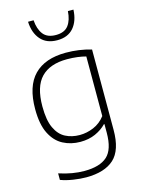

<svg xmlns="http://www.w3.org/2000/svg" viewBox="-147 -876 876 1189"><g transform="rotate(-15 291.0 -282.0)"><path d="M254 230Q217 230 172.5 223.2Q128 216.5 91.5 203V161Q136 175.5 175.8 182.2Q215.5 189 253.5 189Q352.5 189 400 146Q447.5 103 447.5 -4.5V-59.5H444Q415.5 -29.5 373 -10.5Q330.5 8.5 276.5 8.5Q215.5 8.5 165.8 -17.8Q116 -44 86.5 -102.8Q57 -161.5 57 -259.5Q57 -406 126.8 -477.2Q196.5 -548.5 330.5 -548.5Q415 -548.5 493 -525.5V-9.5Q493 119.5 432.8 174.8Q372.5 230 254 230ZM283.5 -33.5Q328.5 -33.5 372.5 -52Q416.5 -70.5 447.5 -111V-493Q424.5 -499.5 393.2 -503.5Q362 -507.5 326.5 -507.5Q217.5 -507.5 161 -449.5Q104.5 -391.5 104.5 -264Q104.5 -176 128 -125.8Q151.5 -75.5 192 -54.5Q232.5 -33.5 283.5 -33.5ZM301 -636.5Q232 -636.5 194.8 -679.5Q157.5 -722.5 154.5 -794H190Q194 -736.5 220 -703.2Q246 -670 301 -670Q356 -670 381.2 -703.2Q406.5 -736.5 410 -794H445.5Q442.5 -722 405.8 -679.2Q369 -636.5 301 -636.5Z"/></g></svg>

Font: Encode Sans SmExp XLt
Style: Regular
Weight: 200
Width: 6
Designer: Multiple Designers
Foundry: Impallari Type
Version: Version 3.002; ttfautohint (v1.8.3) -l 8 -r 50 -G 200 -x 14 